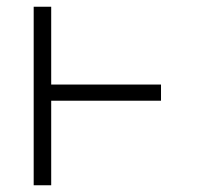

<svg xmlns="http://www.w3.org/2000/svg" viewBox="-20 -550 590 570"><path d="M80 0V-530H132V-299H458V-251H132V0Z"/></svg>

Font: Lode Dark
Style: Regular
Weight: 400
Monospace: yes
Designer: Belleve Invis
Foundry: Belleve Invis
Version: Version 29.2.0; ttfautohint (v1.8.3)